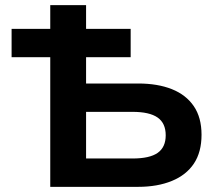

<svg xmlns="http://www.w3.org/2000/svg" viewBox="-20 -725 858 745"><path d="M175 0V-503H25V-613H175V-705H314V-613H487V-503H314V-401H516Q592 -401 647 -379Q702 -357 732 -313Q762 -269 762 -202Q762 -135 732.5 -90.5Q703 -46 647 -23Q591 0 516 0ZM314 -110H494Q561 -110 592 -132Q623 -154 623 -200Q623 -247 591.5 -269Q560 -291 494 -291H314Z"/></svg>

Font: Nunito Sans 6pt
Style: Bold
Weight: 700
Version: Version 3.101;gftools[0.9.27]